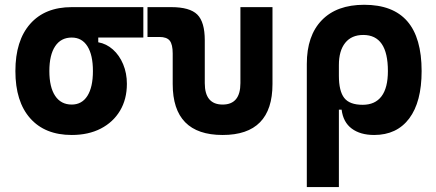

<svg xmlns="http://www.w3.org/2000/svg" viewBox="-20 -547 1798 792"><path d="M275.9 9.8Q165.5 9.8 104.5 -59.1Q43.5 -127.9 43.5 -253.9Q43.5 -379.4 104.5 -448.5Q165.5 -517.6 275.9 -517.6L385.3 -486.8V-372.6Q418.9 -366.7 445.8 -342.8Q472.7 -318.8 488 -282Q503.4 -245.1 503.4 -201.2Q503.4 -137.7 475.1 -90.3Q446.8 -43 395.8 -16.6Q344.7 9.8 275.9 9.8ZM275.9 -115.7Q317.9 -115.7 340.6 -151.6Q363.3 -187.5 363.3 -253.9Q363.3 -320.3 340.6 -356.2Q317.9 -392.1 275.9 -392.1Q231.4 -392.1 207.5 -356.2Q183.6 -320.3 183.6 -253.9Q183.6 -187.5 207.5 -151.6Q231.4 -115.7 275.9 -115.7ZM275.9 -392.1V-517.6H571.3V-392.1Z M898.4 9.8Q692.4 9.8 692.4 -200.2V-326.2Q692.4 -363.8 680.2 -379.2Q668 -394.5 637.7 -394.5H588.4V-517.6H686Q762.7 -517.6 793.7 -487.1Q824.7 -456.5 824.7 -380.9V-204.1Q824.7 -115.7 898.4 -115.7Q971.7 -115.7 971.7 -204.1V-517.6H1104V-200.2Q1104 9.8 898.4 9.8Z M1523.4 9.8Q1466.3 9.8 1430.9 -16.6Q1395.5 -43 1389.2 -94.7H1336.4L1377.9 -234.9Q1377.9 -171.4 1399.9 -143.1Q1421.9 -114.7 1476.1 -114.7Q1527.3 -114.7 1553.7 -149.7Q1580.1 -184.6 1580.1 -253.9Q1580.1 -328.6 1554.7 -365.7Q1529.3 -402.8 1478.5 -402.8Q1430.2 -402.8 1404.1 -370.4Q1377.9 -337.9 1377.9 -278.8L1245.6 -283.2Q1245.6 -399.9 1307.4 -463.6Q1369.1 -527.3 1482.4 -527.3Q1601.1 -527.3 1660.2 -459.2Q1719.2 -391.1 1719.2 -253.9Q1719.2 -126.5 1668 -58.3Q1616.7 9.8 1523.4 9.8ZM1245.6 224.6V-283.2H1377.9V224.6Z"/></svg>

Font: Cascadia Mono PL
Style: Regular
Weight: 400
Monospace: yes
Designer: Aaron Bell
Foundry: Saja Typeworks
Version: Version 2102.003